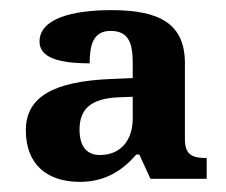

<svg xmlns="http://www.w3.org/2000/svg" viewBox="-20 -739 447 379"><path d="M138 -380C191 -380 225 -406 249 -434H255L277 -386H388V-427C356 -427 345 -436 345 -465V-614C345 -691 297 -719 200 -719C122 -719 58 -702 58 -657C58 -626 94 -614 157 -614C157 -650 164 -678 198 -678C236 -678 242 -651 242 -613V-585L197 -583C86 -578 31 -548 31 -482C31 -415 72 -380 138 -380ZM177 -433C155 -433 137 -446 137 -483C137 -523 158 -545 216 -547L242 -548V-505C242 -463 219 -433 177 -433Z"/></svg>

Font: Noto Serif Oriya SemiBold
Style: Regular
Weight: 600
Designer: David Williams
Foundry: Google LLC, David Williams
Version: Version 1.051